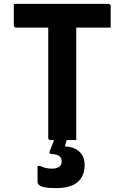

<svg xmlns="http://www.w3.org/2000/svg" viewBox="-20 -720 640 987"><path d="M51 -700H537Q542 -700 545.5 -697Q549 -694 549 -689Q549 -658 549 -633.5Q549 -609 549 -578H63Q60 -578 57.5 -579.5Q55 -581 53 -583.5Q51 -586 51 -589Q51 -620 51 -645Q51 -670 51 -700ZM372 0Q339 0 306 0Q273 0 239 0Q234 0 231 -3Q228 -6 228 -11Q228 -92 228 -168Q228 -244 228 -320.5Q228 -397 228 -474.5Q228 -552 228 -631H383L372 -604Q372 -584 372 -561.5Q372 -539 372 -518Q372 -497 372 -478Q372 -414 372 -353.5Q372 -293 372 -230.5Q372 -168 372 -99Q372 -71 372 -46Q372 -21 372 0ZM415 128Q415 186 378.5 216.5Q342 247 268 247Q231 247 210.5 243Q190 239 181.5 231.5Q173 224 173 215Q173 200 173 185.5Q173 171 173 157.5Q173 144 173 133H185Q198 139 213 143Q228 147 248 147Q268 147 282.5 138.5Q297 130 297 110Q297 91 283.5 81.5Q270 72 244 72Q239 72 236 68Q233 64 235 58Q241 44 245.5 32Q250 20 254.5 8.5Q259 -3 263.5 -13.5Q268 -24 272 -35Q275 -41 279.5 -44Q284 -47 296.5 -48.5Q309 -50 335 -50Q332 -41 329.5 -30.5Q327 -20 325 -10.5Q323 -1 320.5 7.5Q318 16 316 23L314 33Q360 34 387.5 59Q415 84 415 128Z"/></svg>

Font: Recursive Monospace
Style: Bold
Weight: 700
Version: Version 1.047